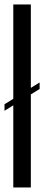

<svg xmlns="http://www.w3.org/2000/svg" viewBox="-20 -831 196 851"><path d="M155.6 -436.7 0 -340V-368.9L155.6 -465.6ZM38.9 -811.1H116.7V0H38.9Z"/></svg>

Font: Le Murmure
Style: Regular
Weight: 600
Width: 2
Designer: Jeremy Landes, Alexander Slobzheninov (Cyrillic)
Foundry: Velvetyne Type Foundry
Version: Version 1.0